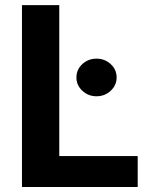

<svg xmlns="http://www.w3.org/2000/svg" viewBox="-20 -748 618 768"><path d="M67.9 0V-727.5H217.1V-123.7H530.8V0ZM366 -362.9Q332.9 -362.9 309.3 -385Q285.7 -407.1 285.7 -438.1Q285.7 -469.7 309.3 -491.6Q332.9 -513.4 366 -513.4Q399.2 -513.4 422.8 -491.6Q446.5 -469.8 446.5 -438.1Q446.5 -407.1 422.8 -385Q399.2 -362.9 366 -362.9Z"/></svg>

Font: Inter Variable LoSnoCo
Style: Regular
Weight: 400
Designer: Rasmus Andersson
Foundry: rsms
Version: Version 4.000;git-a52131595; featfreeze: case,dlig,ss01,ss02